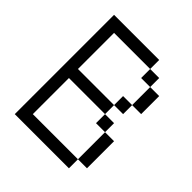

<svg xmlns="http://www.w3.org/2000/svg" viewBox="-189 -814 940 940"><g transform="rotate(45 281.0 -344.0)"><path d="M375 -687.5V-625H125V-375H375V-312.5H125V-62.5H437.5V0H62.5V-687.5ZM375 -312.5H437.5V-250H375ZM375 -437.5H437.5V-375H375ZM375 -625H437.5V-562.5H375ZM437.5 -250H500V-62.5H437.5ZM437.5 -562.5H500V-437.5H437.5Z"/></g></svg>

Font: 寒蝉点阵体 16px
Style: Regular
Weight: 400
Designer: Designed by Warren2060
Foundry: ChillType
Version: Version 1.000